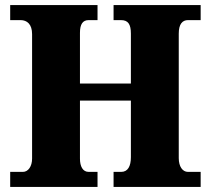

<svg xmlns="http://www.w3.org/2000/svg" viewBox="-20 -734 827 754"><path d="M20 0H363V-59H328C305 -59 294 -81 294 -111V-339H494V-117C494 -81 482 -59 456 -59H426V0H768V-59H718C697 -59 682 -80 682 -113V-602C682 -639 696 -655 718 -655H768V-714H426V-655H455C483 -655 494 -639 494 -602V-406H294V-605C294 -639 305 -655 328 -655H363V-714H20V-655H61C86 -655 106 -639 106 -600V-111C106 -81 91 -59 70 -59H20Z"/></svg>

Font: Noto Serif Devanagari SemiCondensed Black
Style: Regular
Weight: 900
Width: 4
Designer: Universal Thirst, Indian Type Foundry and the Monotype Design Team
Foundry: Monotype Imaging Inc.
Version: Version 2.004